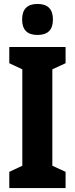

<svg xmlns="http://www.w3.org/2000/svg" viewBox="-20 -952 379 972"><path d="M312 0H27V-82L93 -113V-601L27 -632V-714H312V-632L245 -601V-113L312 -82ZM170 -932Q248 -932 248 -853Q248 -775 170 -775Q92 -775 92 -853Q92 -932 170 -932Z"/></svg>

Font: Noto Sans Myanmar UI ExtraCondensed ExtraBold
Style: Regular
Weight: 800
Width: 2
Designer: Monotype Design Team
Foundry: Monotype Imaging Inc.
Version: Version 2.103; ttfautohint (v1.8.4.7-5d5b)